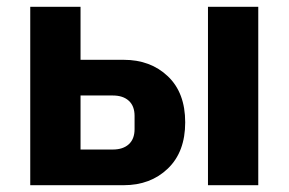

<svg xmlns="http://www.w3.org/2000/svg" viewBox="-20 -545 849 565"><path d="M69 0V-525H217V-369H344Q423 -369 474 -320.5Q525 -272 525 -185Q525 -98 474 -49Q423 0 344 0ZM217 -105H312Q342 -105 359 -120.5Q376 -136 376 -165V-204Q376 -233 359 -248.5Q342 -264 312 -264H217ZM592 0V-525H740V0Z"/></svg>

Font: Aneliza
Style: Bold
Weight: 700
Designer: Mike Abbink, Paul van der Laan, Pieter van Rosmalen
Foundry: Bold Monday
Version: Version 3.0